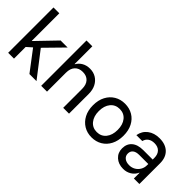

<svg xmlns="http://www.w3.org/2000/svg" viewBox="39 -1393 2097 2097"><g transform="rotate(45 1087.5 -345.0)"><path d="M75.8 0V-700H165.8V-275H169.2L385.8 -500H494.2L289.2 -290.8L513.3 0H404.2L226.7 -234.2L165.8 -180V0Z M585.8 0V-700H675.8V-426.7H679.2Q700.8 -465 740 -487.5Q779.2 -510 831.7 -510Q885.8 -510 927.5 -484.2Q969.2 -458.3 992.5 -412.5Q1015.8 -366.7 1015.8 -305.8V0H925.8V-292.5Q925.8 -357.5 892.9 -393.3Q860 -429.2 800.8 -429.2Q741.7 -429.2 708.8 -393.3Q675.8 -357.5 675.8 -292.5V0Z M1371.7 10Q1304.2 10 1250.8 -22.1Q1197.5 -54.2 1166.7 -112.5Q1135.8 -170.8 1135.8 -250Q1135.8 -330 1166.7 -388.3Q1197.5 -446.7 1250.8 -478.3Q1304.2 -510 1371.7 -510Q1440.8 -510 1494.2 -478.3Q1547.5 -446.7 1577.5 -388.3Q1607.5 -330 1607.5 -250Q1607.5 -170.8 1577.1 -112.1Q1546.7 -53.3 1493.3 -21.7Q1440 10 1371.7 10ZM1371.7 -71.7Q1438.3 -71.7 1477.9 -120.4Q1517.5 -169.2 1517.5 -250Q1517.5 -331.7 1477.9 -380Q1438.3 -428.3 1371.7 -428.3Q1305.8 -428.3 1265.8 -380Q1225.8 -331.7 1225.8 -250Q1225.8 -169.2 1265.8 -120.4Q1305.8 -71.7 1371.7 -71.7Z M1860 9.2Q1785.8 9.2 1739.6 -32.9Q1693.3 -75 1693.3 -141.7Q1693.3 -212.5 1739.6 -252.1Q1785.8 -291.7 1870.8 -291.7H2016.7V-316.7Q2016.7 -371.7 1987.1 -402.1Q1957.5 -432.5 1904.2 -432.5Q1860 -432.5 1831.2 -412.1Q1802.5 -391.7 1793.3 -354.2H1701.7Q1714.2 -426.7 1769.2 -468.3Q1824.2 -510 1905.8 -510Q1998.3 -510 2050.4 -460Q2102.5 -410 2102.5 -319.2V0H2017.5V-86.7H2014.2Q1995 -42.5 1953.3 -16.7Q1911.7 9.2 1860 9.2ZM1878.3 -65.8Q1917.5 -65.8 1948.8 -84.2Q1980 -102.5 1998.3 -133.8Q2016.7 -165 2016.7 -203.3V-223.3H1876.7Q1828.3 -223.3 1802.9 -202.9Q1777.5 -182.5 1777.5 -145.8Q1777.5 -109.2 1805 -87.5Q1832.5 -65.8 1878.3 -65.8Z"/></g></svg>

Font: Funnel Sans Light
Style: Regular
Weight: 400
Version: Version 1.000